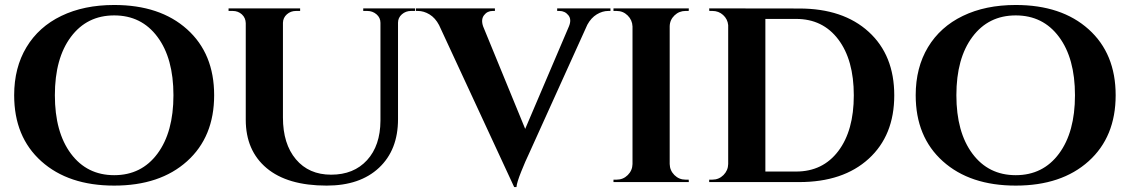

<svg xmlns="http://www.w3.org/2000/svg" viewBox="-20 -734 4553 774"><path d="M440.4 -713.9Q625 -713.9 734.1 -616Q843.3 -518.1 843.3 -350.1Q843.3 -182.1 734.1 -84Q625 14.2 440.4 14.2Q255.9 14.2 146.5 -84Q37.1 -182.1 37.1 -350.1Q37.1 -461.4 86.7 -543.7Q136.2 -626 227.3 -669.9Q318.4 -713.9 440.4 -713.9ZM265.9 -114.5Q330.6 -27.8 440.4 -27.8Q550.3 -27.8 614.7 -114.5Q679.2 -201.2 679.2 -350.1Q679.2 -499 614.7 -585.4Q550.3 -671.9 440.4 -671.9Q330.6 -671.9 265.9 -585.4Q201.2 -499 201.2 -350.1Q201.2 -201.2 265.9 -114.5Z M1444.3 -700.2H1653.3V-689.9H1637.2Q1615.7 -689.9 1600.1 -676.3Q1584.5 -662.6 1584.5 -642.6V-253.4Q1584.5 -129.4 1507.8 -57.6Q1431.2 14.2 1296.9 14.2Q1138.7 14.2 1054.7 -56.4Q970.7 -127 970.7 -251.5V-640.6Q970.2 -662.1 955.1 -676Q939.9 -689.9 918 -689.9H901.4V-700.2H1189.9V-689.9H1173.3Q1151.9 -689.9 1136.5 -676.3Q1121.1 -662.6 1120.6 -642.1V-260.3Q1120.6 -153.8 1172.9 -91.8Q1225.1 -29.8 1314.9 -29.8Q1406.2 -29.8 1459.7 -88.4Q1513.2 -147 1513.7 -247.6V-642.1Q1513.7 -662.6 1497.8 -676.3Q1481.9 -689.9 1460.4 -689.9H1444.3Z M2226.1 -700.2H2440.9V-689.9H2432.1Q2408.7 -689.9 2385.7 -676Q2362.8 -662.1 2347.7 -634.3L2110.8 -110.8Q2099.1 -86.9 2081.3 -42.7Q2063.5 1.5 2062 20H2052.7L1750 -632.8Q1734.9 -661.6 1711.7 -675.8Q1688.5 -689.9 1664.6 -689.9H1656.7V-700.2H1975.1V-689.9H1966.3Q1944.3 -689.9 1931.2 -672.6Q1918 -655.3 1927.7 -627.4L2097.2 -214.4L2273.4 -627.4Q2285.2 -655.3 2271.2 -672.6Q2257.3 -689.9 2234.9 -689.9H2226.1Z M2756.3 -9.8 2756.8 0H2453.1V-9.8H2465.8Q2492.2 -9.8 2510.7 -28.3Q2529.3 -46.9 2529.8 -72.8V-627.4Q2528.8 -653.3 2510.3 -671.6Q2491.7 -689.9 2465.8 -689.9H2453.1V-700.2H2756.8L2756.3 -689.9H2743.7Q2717.8 -689.9 2699 -671.9Q2680.2 -653.8 2679.7 -627.9V-72.8Q2680.2 -46.9 2698.7 -28.3Q2717.3 -9.8 2743.7 -9.8Z M2838.9 -700.2 3201.7 -699.7Q3378.9 -699.7 3481.9 -605.7Q3585 -511.7 3585 -349.6Q3585 -188 3481.9 -94Q3378.9 0 3201.7 0H2838.9V-9.8H2851.6Q2877.9 -9.8 2896.5 -28.3Q2915 -46.9 2915.5 -72.8V-632.8Q2913.1 -657.2 2895 -673.6Q2877 -689.9 2852.1 -689.9H2839.4ZM3065.4 -657.7V-42.5H3189.5Q3296.9 -42.5 3359.4 -125Q3421.9 -207.5 3421.9 -349.6Q3421.9 -492.2 3359.4 -575Q3296.9 -657.7 3189.5 -657.7Z M4074.7 -713.9Q4259.3 -713.9 4368.4 -616Q4477.5 -518.1 4477.5 -350.1Q4477.5 -182.1 4368.4 -84Q4259.3 14.2 4074.7 14.2Q3890.1 14.2 3780.8 -84Q3671.4 -182.1 3671.4 -350.1Q3671.4 -461.4 3720.9 -543.7Q3770.5 -626 3861.6 -669.9Q3952.6 -713.9 4074.7 -713.9ZM3900.1 -114.5Q3964.8 -27.8 4074.7 -27.8Q4184.6 -27.8 4249 -114.5Q4313.5 -201.2 4313.5 -350.1Q4313.5 -499 4249 -585.4Q4184.6 -671.9 4074.7 -671.9Q3964.8 -671.9 3900.1 -585.4Q3835.4 -499 3835.4 -350.1Q3835.4 -201.2 3900.1 -114.5Z"/></svg>

Font: Cinzel Decorative Bold
Style: Regular
Weight: 700
Designer: Natanael Gama
Version: Version 1.001;PS 001.001;hotconv 1.0.56;makeotf.lib2.0.21325